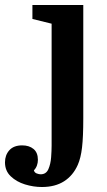

<svg xmlns="http://www.w3.org/2000/svg" viewBox="-109 -560 429 770"><path d="M225 -540V-85Q225 -11 220 31.5Q215 74 203 101Q184 144 148 167Q112 190 59 190Q25 190 -9 179.5Q-43 169 -66 147Q-89 125 -89 91Q-89 62 -71.5 42.5Q-54 23 -20 23Q8 23 25.5 37.5Q43 52 43 81Q43 93 39 104Q35 115 27 123Q29 132 38 135.5Q47 139 54 139Q76 139 85 118.5Q94 98 96 71Q98 44 98 24V-465L21 -484V-540Z"/></svg>

Font: Domine
Style: Regular
Weight: 400
Designer: Pablo Impallari, Rodrigo Fuenzalida, Brenda Gallo
Foundry: Pablo Impallari, Rodrigo Fuenzalida, Brenda Gallo
Version: Version 2.000;September 19, 2022;FontCreator 14.0.0.2877 64-